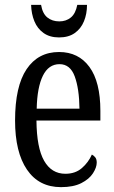

<svg xmlns="http://www.w3.org/2000/svg" viewBox="-20 -760 471 790"><path d="M231 10Q140 10 91 -62Q42 -134 42 -264Q42 -405 89.5 -475.5Q137 -546 223 -546Q303 -546 348 -484.5Q393 -423 393 -304V-264H130Q131 -152 161.5 -98.5Q192 -45 249 -45Q290 -45 317 -68.5Q344 -92 358 -124Q366 -120 372 -112.5Q378 -105 378 -91Q378 -71 362.5 -47Q347 -23 314.5 -6.5Q282 10 231 10ZM307 -313Q306 -395 287.5 -445.5Q269 -496 225 -496Q180 -496 156.5 -448.5Q133 -401 131 -313ZM223 -606Q185 -606 159.5 -624Q134 -642 121.5 -672.5Q109 -703 108 -740H149Q155 -704 175 -688Q195 -672 224 -672Q252 -672 271.5 -688Q291 -704 298 -740H338Q338 -703 325.5 -672.5Q313 -642 287.5 -624Q262 -606 223 -606Z"/></svg>

Font: Noto Serif ExtraCondensed
Style: Regular
Weight: 400
Width: 2
Designer: Monotype Design Team
Foundry: Monotype Imaging Inc.
Version: Version 2.013